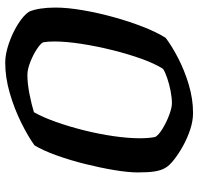

<svg xmlns="http://www.w3.org/2000/svg" viewBox="-32 -728 760 736"><g transform="rotate(-90 348.0 -360.0)"><path d="M283 0Q252 0 219 -11Q186 -22 155.5 -39Q125 -56 102.5 -74Q80 -92 72 -107Q63 -122 59 -146.5Q55 -171 55 -211Q55 -248 64 -302Q73 -356 87.5 -414Q102 -472 120.5 -523.5Q139 -575 159 -608Q194 -633 246.5 -659Q299 -685 359 -702.5Q419 -720 476 -720Q508 -720 548 -706.5Q588 -693 622 -672Q656 -651 671 -629Q679 -611 683 -585Q687 -559 687 -528Q687 -482 677 -423.5Q667 -365 650.5 -305Q634 -245 613.5 -192.5Q593 -140 571 -105Q541 -82 494 -57.5Q447 -33 392 -16.5Q337 0 283 0ZM320 -81Q341 -81 367 -86Q393 -91 416.5 -99Q440 -107 452 -115Q472 -146 490.5 -197.5Q509 -249 524 -309.5Q539 -370 548 -428.5Q557 -487 557 -532Q557 -556 554 -574Q550 -584 528 -598.5Q506 -613 478 -624Q450 -635 429 -635Q396 -635 355.5 -627Q315 -619 286 -610Q267 -577 249 -526.5Q231 -476 216.5 -418Q202 -360 194 -304Q186 -248 186 -205Q186 -168 191 -145Q198 -132 222.5 -117Q247 -102 275 -91.5Q303 -81 320 -81Z"/></g></svg>

Font: Texturina
Style: Bold Italic
Weight: 700
Italic angle: -11°
Designer: Guillermo Torres Carreño
Foundry: Omnibus-Type
Version: Version 1.002; ttfautohint (v1.8.3)